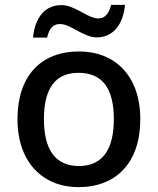

<svg xmlns="http://www.w3.org/2000/svg" viewBox="-20 -761 649 791"><path d="M116 -606H174C183 -644 199 -662 227 -662C272 -662 323 -607 379 -607C443 -607 487 -656 495 -741H438C428 -704 412 -685 385 -685C341 -685 290 -740 233 -740C168 -740 124 -692 116 -606ZM558 -270C558 -449 453 -549 306 -549C149 -549 52 -449 52 -270C52 -91 158 10 303 10C459 10 558 -91 558 -270ZM161 -270C161 -392 204 -461 304 -461C405 -461 449 -392 449 -270C449 -149 405 -77 305 -77C205 -77 161 -149 161 -270Z"/></svg>

Font: Noto Sans Devanagari UI Medium
Style: Regular
Weight: 500
Designer: Jelle Bosma - Monotype Design Team
Foundry: Monotype Imaging Inc.
Version: Version 2.004